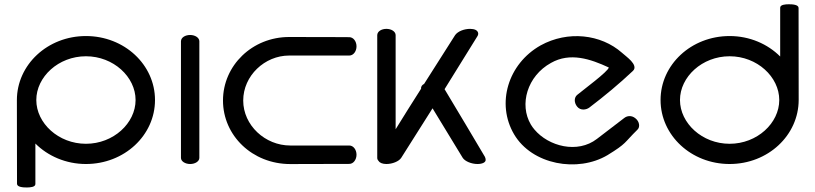

<svg xmlns="http://www.w3.org/2000/svg" viewBox="-20 -750 3727 878"><path d="M102.8 107.3C118.2 107.2 141.8 105.6 141.8 91.5L141.8 -93.6C198.8 -36.5 281.4 0 373 0C548.6 0 688.8 -130.9 688.8 -292.6C688.8 -454.3 548.6 -585.2 373 -585.2C197.4 -585.2 57.2 -454 57.2 -291.9L57.8 90.5C57.8 105.6 85.5 107.4 102.8 107.3ZM373 -92.5C247.2 -92.5 146 -186.8 146 -292.6C146 -398.4 247.2 -492.7 373 -492.7C498.8 -492.7 600 -398.4 600 -292.6C600 -186.8 498.8 -92.5 373 -92.5Z M891.6 -561.9C891 -577.8 872.2 -590 849.5 -590C827.3 -590 808.2 -578.9 807.5 -561.6C807.4 -561.2 807.5 -28.1 807.5 -28C807.5 -12.2 826.9 0 849.5 0C872.1 0 891.6 -12 891.6 -28Z M1302.2 -580.8C1133.4 -580.8 999.7 -450.5 999.7 -290.3C999.7 -130.1 1133.8 0.2 1307.3 0.2C1468.8 0.2 1577.3 -0.5 1577.3 -0.5C1596.2 -0.5 1610.3 -20.1 1610.3 -42.6C1610.3 -65.1 1596.2 -84.6 1577.3 -84.6C1577.3 -84.6 1418.8 -84.6 1307.3 -84.6C1192.5 -84.6 1092.2 -176.9 1092.2 -290.3C1092.2 -403.7 1190.6 -496 1302.2 -496C1416.8 -496 1577.3 -496 1577.3 -496C1596.2 -496 1610.3 -515.5 1610.3 -538C1610.3 -560.5 1596.2 -580 1577.3 -580C1577.3 -580 1468.2 -580.8 1302.2 -580.8Z M2197.3 -33.1C2195.5 -36.3 2032.2 -311.4 2013 -342.2L2163.5 -584.9C2170.3 -596.1 2166.3 -607.5 2154.7 -613.4C2148.2 -616.4 2139.8 -618 2129.8 -618C2102.5 -618 2073.8 -606.9 2061.4 -589.7C2061 -589.1 1994.4 -484.4 1919.4 -366.3C1910.7 -361.9 1904.3 -354.4 1905.7 -344.5C1865.8 -281.6 1823.1 -214.4 1789.2 -158.9V-589.9C1788.7 -605.9 1769.8 -618 1747.1 -618C1725 -618 1705.8 -606.9 1705.1 -589.6C1705 -589.2 1705.1 -28.1 1705.1 -28C1705.1 -22.5 1707.2 -18.1 1711.9 -13.2C1716.8 -5.3 1729.6 0 1747.1 0C1774.5 0 1804.2 -12.1 1814.6 -28L1958 -254.7L2096.1 -28C2106.6 -12.1 2136.2 0 2163.6 0C2184.7 0 2201.2 -6.9 2200.9 -19.1C2200.8 -23.8 2199.5 -28.7 2197.3 -33.1Z M2894.8 -156.8C2908.5 -169.4 2903.6 -195.1 2886 -208.8C2868 -223.8 2847.5 -220.8 2834.2 -210.1L2709.7 -114.8C2621.2 -46.3 2488.8 -80.4 2423.8 -157.8C2417.7 -165 2412.2 -172.6 2407.5 -180.5C2353.3 -272.2 2391 -402.5 2499.6 -462.3C2587.2 -512 2680.3 -480.2 2764 -441.4C2761.8 -423.6 2645.8 -338.1 2619 -315.7C2604.9 -303.5 2604.8 -280.4 2619.2 -262.5C2634.8 -243 2661.3 -247.7 2675 -258.1C2744.8 -311.2 2811.7 -366.7 2874.2 -425.7C2889.3 -439.5 2878.4 -457.9 2865.9 -471.7C2852.7 -486 2834.2 -499.7 2824.1 -508.8C2727.9 -593.8 2576.5 -611 2452.1 -542.4C2302.8 -458.2 2248.4 -276.2 2330.7 -136.1C2413 3.9 2621.9 40.3 2758.1 -40.6C2847.5 -95.4 2832.8 -96 2894.8 -156.8Z M3586.7 -730.5C3571.3 -730.4 3547.7 -728.8 3547.7 -714.7L3547.7 -491.6C3490.7 -548.7 3408.1 -585.2 3316.5 -585.2C3140.9 -585.2 3000.7 -454.3 3000.7 -292.6C3000.7 -130.9 3140.9 0 3316.5 0C3492.1 0 3632.3 -131.3 3632.3 -293.5L3631.8 -713.7C3631.8 -728.8 3604 -730.6 3586.7 -730.5ZM3316.5 -492.7C3442.3 -492.7 3543.5 -398.4 3543.5 -292.6C3543.5 -186.8 3442.3 -92.5 3316.5 -92.5C3190.7 -92.5 3089.5 -186.8 3089.5 -292.6C3089.5 -398.4 3190.7 -492.7 3316.5 -492.7Z"/></svg>

Font: Hi.
Style: Bold
Weight: 400
Designer: Mew Too, Robert Jablonski
Foundry: Cannot Into Space Fonts
Version: Version 1.996